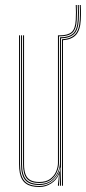

<svg xmlns="http://www.w3.org/2000/svg" viewBox="-20 -741 343 766"><path d="M137 5Q119.8 5 106.4 1.8Q93 -1.5 83.5 -8.4Q74 -15.2 67.9 -25.9Q61.8 -36.5 58.9 -51.5Q56 -66.5 56 -86V-600H60V-86Q60 -62.8 64.4 -46.1Q68.8 -29.5 77.9 -19.1Q87 -8.8 101.8 -3.9Q116.5 1 137 1Q165 1 186.6 -14.6Q208.2 -30.2 217.2 -57.5H219.2L215.5 -6V0H211.2V-4.8L215.5 -44.5H214.5Q205.2 -22.5 183.9 -8.8Q162.5 5 137 5ZM219.2 0V-10L221.2 -72.2H219.2Q215 -46.2 193 -24.6Q171 -3 137 -3Q97.8 -3 80.9 -22.2Q64 -41.5 64 -86V-600H68V-86Q68 -43.8 84 -25.4Q100 -7 137 -7Q166.5 -7 184.5 -21Q202.5 -35 210.9 -54.8Q219.2 -74.5 219.2 -91.2V-592Q255 -592.2 271.6 -607.4Q288.2 -622.5 290.2 -661.5Q291 -676.2 291 -691.2Q291 -706.2 290.2 -721H294.2Q295 -706.2 295 -691.2Q295 -676.2 294.2 -661.5Q292.2 -621.8 275.4 -605.4Q258.5 -589 223.2 -588V0ZM137 -11Q119.5 -11 107.1 -15.2Q94.8 -19.5 87 -28.5Q79.2 -37.5 75.6 -51.8Q72 -66 72 -86V-600H76V-86Q76 -60.5 82.2 -44.9Q88.5 -29.2 101.9 -22.1Q115.2 -15 137 -15Q163.8 -15 180.1 -27.1Q196.5 -39.2 203.9 -57Q211.2 -74.8 211.2 -91.2V-600H218Q250.5 -600 265.5 -612.9Q280.5 -625.8 282.2 -662Q283 -676.8 283 -691.6Q283 -706.5 282.2 -721H286.2Q287 -706 287 -691.2Q287 -676.5 286.2 -661.8Q284.5 -624 268.4 -610Q252.2 -596 218 -596H215.2V-91.2Q215.2 -74.5 207.6 -55.8Q200 -37 182.9 -24Q165.8 -11 137 -11ZM227.2 0V-584.2Q262.2 -586.2 279.2 -603.8Q296.2 -621.2 298.2 -661.2Q298.8 -671.2 298.9 -681.2Q299 -691.2 298.9 -701.2Q298.8 -711.2 298.2 -721H302.2Q302.8 -711.2 302.9 -701.2Q303 -691.2 302.9 -681.1Q302.8 -671 302.2 -661Q300.2 -621 283.4 -602.1Q266.5 -583.2 231.2 -580.5V0Z"/></svg>

Font: Big Shoulders Inline Thin
Style: Regular
Weight: 100
Designer: Patric King
Foundry: XO Type Co
Version: Version 2.002